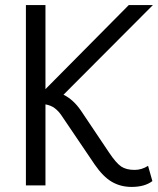

<svg xmlns="http://www.w3.org/2000/svg" viewBox="-20 -730 622 756"><path d="M82 0V-710H159V-379L487 -710H582L230 -357Q269 -338 299 -294L409 -130Q437 -88 457 -74.5Q477 -61 510 -61Q538 -61 563 -77L580 -17Q550 6 498 6Q455 6 420.5 -14Q386 -34 353 -82L221 -277Q210 -293 195.5 -304Q181 -315 159 -319V0Z"/></svg>

Font: LivvicRegular
Style: Regular
Weight: 400
Designer: Jacques Le Bailly, Baron von Fonthausen
Version: Version 1.001; ttfautohint (v1.8.2)